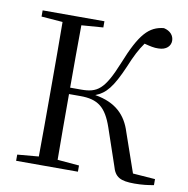

<svg xmlns="http://www.w3.org/2000/svg" viewBox="-83 -826 895 915"><g transform="rotate(10 364.5 -368.0)"><path d="M518 -57C532 -5 558 9 627 9C663 9 695 5 720 0V-29L612 -37L546 -227C522 -304 472 -357 370 -374C420 -393 450 -429 495 -533C518 -589 535 -622 559 -656C586 -649 607 -644 627 -645C667 -645 686 -668 686 -692C686 -717 669 -738 637 -745C566 -738 524 -694 465 -546C410 -410 377 -388 299 -388H246C246 -495 246 -593 247 -690L352 -698V-728H53V-698L156 -690C157 -591 157 -491 157 -391V-337C157 -236 157 -137 156 -39L53 -30V0H352V-30L247 -39C246 -136 246 -237 246 -357H301C386 -357 426 -326 458 -233Z"/></g></svg>

Font: Source Han Serif CN
Style: Regular
Weight: 400
Designer: Ryoko NISHIZUKA 西塚涼子 (kana & ideographs); Frank Grießhammer (Latin, Greek & Cyrillic); Wenlong ZHANG 张文龙 (bopomofo); San
Foundry: Adobe
Version: Version 2.003;hotconv 1.1.1;makeotfexe 2.6.0